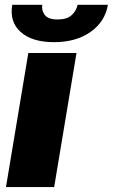

<svg xmlns="http://www.w3.org/2000/svg" viewBox="-20 -761 459 781"><path d="M4.3 0 95.2 -545.5H291.2L200.3 0ZM29.8 -741.5H152Q148.1 -719.5 161.9 -700.6Q175.4 -681.8 214.5 -681.8Q252.8 -681.8 272 -699.9Q291.2 -718 295.5 -741.5H419Q407.3 -672.6 348 -631Q289.1 -589.5 199.6 -589.5Q110.4 -589.5 63.9 -631Q18.1 -672.2 29.8 -741.5Z"/></svg>

Font: Inter P Black
Style: Italic
Weight: 900
Italic angle: -9.40001°
Designer: Rasmus Andersson
Foundry: rsms
Version: Version 3.018;git-588b23468